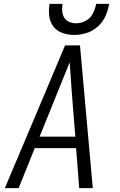

<svg xmlns="http://www.w3.org/2000/svg" viewBox="-20 -969 616 989"><path d="M5 0H76L159 -206H372L388 0H458L392 -735H315L212 -490ZM184 -265 275 -490Q291 -530 307 -569.5Q323 -609 339 -648Q342 -609 344.5 -569.5Q347 -530 350 -490L368 -265ZM362 -789Q394 -789 426 -799Q458 -809 484 -832.5Q510 -856 523.5 -886.5Q537 -917 542 -949H475Q471 -924 458.5 -899.5Q446 -875 422 -862Q398 -849 372 -849Q354 -849 337 -856Q320 -863 311 -878Q302 -893 300.5 -911.5Q299 -930 302 -949H235Q230 -918 233.5 -887Q237 -856 255 -832.5Q273 -809 302 -799Q331 -789 362 -789Z"/></svg>

Font: Iosevka Sparkle Light
Style: Italic
Weight: 300
Italic angle: -9°
Designer: Belleve Invis
Foundry: Belleve Invis
Version: Version 4.5.0; ttfautohint (v1.8.3)